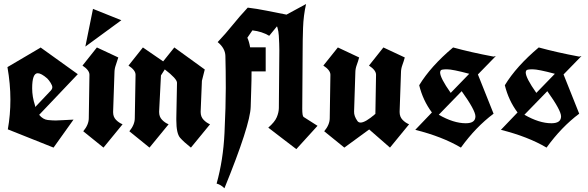

<svg xmlns="http://www.w3.org/2000/svg" viewBox="-20 -770 3007 982"><path d="M253.9 -15.1 20 -108.4Q33.2 -181.6 33.2 -261Q33.2 -340.3 18.1 -426.8L186.5 -525.9V-527.3L187.5 -526.9H188L377.9 -390.6L180.2 -182.6Q200.2 -158.7 224.6 -156.2Q249 -153.8 264.9 -153.8Q280.8 -153.8 302.5 -155.5Q324.2 -157.2 356 -158.2Q330.1 -122.1 304.7 -86.4Q279.3 -50.8 253.9 -15.1ZM172.9 -395.5Q144.5 -395.5 144.5 -318.4Q144.5 -274.4 159.2 -230.5Q159.2 -226.1 160.6 -223.1L239.3 -306.2Q247.6 -314.9 247.6 -323.7Q247.6 -332.5 239 -346.2Q230.5 -359.9 221.7 -368.7Q190.9 -395.5 172.9 -395.5Z M401.9 -434.6 475.6 -527.3 585 -476.1Q579.1 -456.1 572.3 -437Q565.4 -418 565.4 -397.9L558.6 -199.7Q558.6 -197.3 558.6 -195.3Q558.6 -172.4 573.2 -157.2Q587.9 -142.1 606.9 -134.3L509.3 -15.1L405.8 -98.6Q434.1 -132.3 434.1 -166L437.5 -387.7Q437.5 -411.1 401.9 -434.6ZM416.5 -531.7 455.6 -724.6 600.6 -666.5Z M814.5 -456.1 871.6 -527.3 1027.3 -414.6 1012.7 -356.9 1006.3 -199.7Q1006.3 -198.2 1006.3 -196.8Q1006.3 -172.9 1021 -157.5Q1035.6 -142.1 1054.2 -134.3L956.5 -15.1Q920.4 -43.5 901.1 -65.4Q881.8 -87.4 881.8 -155.8Q881.8 -160.6 881.8 -166L885.3 -346.7Q885.3 -367.2 822.8 -415L803.2 -384.3L793.9 -199.7Q793.9 -198.2 793.9 -196.8Q793.9 -172.9 808.6 -157.5Q823.2 -142.1 842.3 -134.3L744.6 -15.1L641.6 -98.6Q669.4 -132.3 669.4 -166L673.3 -387.7Q673.3 -411.1 637.2 -434.6L710.9 -527.3Z M1356.9 -586.9Q1320.3 -608.9 1271 -614.7Q1262.2 -601.6 1245.1 -577.1Q1254.4 -557.1 1259.3 -527.8H1338.9V-404.8H1266.6Q1266.6 -358.9 1264.9 -311.8Q1263.2 -264.6 1262.2 -223.6Q1259.8 -130.9 1127.9 192.9Q1109.9 174.8 1087.9 168.9Q1121.6 48.8 1128.2 -89.6Q1134.8 -228 1134.8 -319.8Q1134.8 -411.6 1132.8 -483.9Q1131.8 -523.4 1093.3 -554.7Q1135.3 -599.1 1170.2 -642.6Q1205.1 -686 1247.1 -731Q1292.5 -725.6 1344 -715.3Q1395.5 -705.1 1444.8 -695.3Q1422.9 -667.5 1400.9 -640.6Q1378.9 -613.8 1356.9 -586.9Z M1604 -126.5Q1520 -33.7 1495.6 -7.3Q1459.5 -34.7 1423.6 -62.3Q1387.7 -89.8 1352.1 -117.2Q1385.3 -146 1395.5 -170.4Q1405.8 -194.8 1406.2 -216.8L1408.7 -512.2Q1408.7 -543.9 1406 -587.9Q1403.3 -631.8 1384.3 -662.1L1545.4 -749.5Q1532.2 -690.9 1530 -627.9Q1527.8 -564.9 1527.8 -500L1525.9 -213.4Q1525.9 -176.8 1532.7 -171.9Q1539.6 -167 1604 -126.5Z M1867.2 -434.6 1940.9 -527.3 2050.3 -476.1Q2044.9 -456.1 2037.8 -437Q2030.8 -418 2030.8 -397.9L2023.9 -199.7Q2023.9 -198.2 2023.9 -196.8Q2023.9 -172.9 2038.6 -157.5Q2053.2 -142.1 2072.3 -134.3L1974.6 -15.1L1868.2 -107.9L1741.2 -15.1L1638.2 -98.6Q1666.5 -132.3 1666.5 -166L1669.9 -387.7Q1669.9 -411.1 1633.8 -434.6L1708 -527.3L1816.9 -476.1Q1811.5 -456.1 1804.4 -437Q1797.4 -418 1797.4 -397.9L1791 -199.7Q1790 -176.3 1808.6 -150.4Q1814.5 -143.1 1824.2 -143.1Q1848.6 -143.1 1899.9 -187.5L1903.3 -387.7Q1903.3 -411.1 1867.2 -434.6Z M2104 -106 2189 -194.8Q2143.1 -256.3 2124 -334Q2182.6 -430.7 2297.4 -527.3Q2387.7 -502.4 2504.4 -480.5L2516.1 -483.4L2424.3 -389.2L2504.4 -188.5Q2413.6 -120.6 2337.4 -15.1Q2242.2 -71.3 2104 -106ZM2362.3 -139.6Q2411.6 -139.6 2411.6 -174.8Q2411.6 -205.6 2341.3 -303.7L2224.1 -183.1Q2299.8 -139.6 2362.3 -139.6ZM2285.2 -294.9 2379.9 -392.6Q2294.9 -415.5 2266.1 -415.5Q2237.3 -415.5 2234.1 -409.9Q2231 -404.3 2231 -399.4Q2231 -371.6 2285.2 -294.9Z M2542 -106 2627 -194.8Q2581.1 -256.3 2562 -334Q2620.6 -430.7 2735.4 -527.3Q2825.7 -502.4 2942.4 -480.5L2954.1 -483.4L2862.3 -389.2L2942.4 -188.5Q2851.6 -120.6 2775.4 -15.1Q2680.2 -71.3 2542 -106ZM2800.3 -139.6Q2849.6 -139.6 2849.6 -174.8Q2849.6 -205.6 2779.3 -303.7L2662.1 -183.1Q2737.8 -139.6 2800.3 -139.6ZM2723.1 -294.9 2817.9 -392.6Q2732.9 -415.5 2704.1 -415.5Q2675.3 -415.5 2672.1 -409.9Q2668.9 -404.3 2668.9 -399.4Q2668.9 -371.6 2723.1 -294.9Z"/></svg>

Font: UnifrakturCook
Style: Bold
Weight: 700
Designer: j. 'mach' wust
Version: Version 2011-09-01